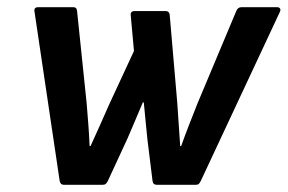

<svg xmlns="http://www.w3.org/2000/svg" viewBox="-20 -512 797 532"><path d="M156.6 0Q147.3 0 145.3 -11L75.6 -479.7Q73.2 -492.1 86.3 -492.1H182.5Q188.2 -492.1 190.5 -489.6Q192.9 -487.1 193.6 -481L220 -226.8Q222.7 -196.8 224.8 -167.1Q227 -137.4 228.3 -107.3H230.9Q244.3 -136 256.9 -164.7Q269.6 -193.5 282.3 -222.2L351.2 -370.7L342.3 -469Q340.9 -481.4 353 -481.4H439.2Q448.9 -481.4 450.2 -471L471.3 -225.5Q473 -195.5 475.3 -166.4Q477.6 -137.4 479.3 -107.3H482Q492.3 -136.4 503.8 -165.8Q515.3 -195.2 526.6 -223.9L634.5 -481Q636.5 -486.4 640.1 -489.2Q643.8 -492.1 648.9 -492.1H747.5Q753.2 -492.1 755.7 -488.6Q758.2 -485.1 755.8 -479.7L536.5 -11Q534.1 -6 531.3 -3Q528.4 0 522.8 0H414.4Q404 0 402.7 -10.4L388.4 -126.4Q385.4 -152.4 383.3 -177.8Q381.1 -203.2 378.4 -228.3H375.8Q365.4 -203.2 354.6 -178.2Q343.7 -153.1 333 -127.7L278.7 -10.4Q276.4 -5.4 273.2 -2.7Q270.1 0 265 0Z"/></svg>

Font: Sofia Sans Hairline
Style: Italic
Weight: 1
Italic angle: -9°
Designer: Botio Nikoltchev, Ani Petrova
Foundry: lettersoup
Version: Version 4.102